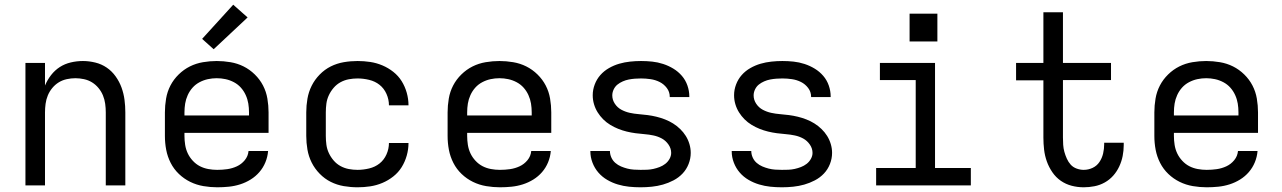

<svg xmlns="http://www.w3.org/2000/svg" viewBox="-20 -787 5440 815"><path d="M88 0V-520H171V-424Q181 -448 197 -468.5Q213 -489 234 -502.5Q255 -516 280.5 -522Q306 -528 332 -528Q358 -528 384.5 -521.5Q411 -515 433 -500Q455 -485 471 -462.5Q487 -440 496 -415Q505 -390 508.5 -363.5Q512 -337 512 -310V0H429V-310Q429 -328 426.5 -346.5Q424 -365 417 -382Q410 -399 398 -413.5Q386 -428 370.5 -437.5Q355 -447 336.5 -451Q318 -455 300 -455Q282 -455 263.5 -451Q245 -447 229.5 -437.5Q214 -428 202 -413.5Q190 -399 183 -382Q176 -365 173.5 -346.5Q171 -328 171 -310V0Z M902 8Q873 8 843.5 3Q814 -2 787.5 -15Q761 -28 739.5 -48.5Q718 -69 704.5 -95.5Q691 -122 685.5 -151Q680 -180 680 -210V-310Q680 -339 685 -368.5Q690 -398 703.5 -424Q717 -450 738.5 -471Q760 -492 786 -505Q812 -518 841.5 -523Q871 -528 900 -528Q929 -528 958.5 -523Q988 -518 1014 -505Q1040 -492 1061.5 -471Q1083 -450 1096.5 -424Q1110 -398 1115 -368.5Q1120 -339 1120 -310V-223H763V-210Q763 -191 766 -172Q769 -153 777 -136Q785 -119 798.5 -104.5Q812 -90 828.5 -81.5Q845 -73 864 -69.5Q883 -66 902 -66Q924 -66 945 -69Q966 -72 985.5 -81Q1005 -90 1019 -107Q1033 -124 1035 -146H1118Q1116 -121 1106.5 -98Q1097 -75 1081 -56.5Q1065 -38 1044 -25Q1023 -12 999.5 -4.5Q976 3 951.5 5.5Q927 8 902 8ZM763 -297H1037V-310Q1037 -329 1034 -347.5Q1031 -366 1023 -383.5Q1015 -401 1002.5 -415Q990 -429 973 -438Q956 -447 937.5 -451Q919 -455 900 -455Q881 -455 862.5 -451Q844 -447 827 -438Q810 -429 797.5 -415Q785 -401 777 -383.5Q769 -366 766 -347.5Q763 -329 763 -310ZM887 -578 838 -622 970 -767 1031 -713Z M1498 8Q1468 8 1439 3Q1410 -2 1384 -15Q1358 -28 1337 -49.5Q1316 -71 1303 -97Q1290 -123 1285 -152Q1280 -181 1280 -210V-310Q1280 -339 1285 -368Q1290 -397 1303 -423Q1316 -449 1337 -470.5Q1358 -492 1384 -505Q1410 -518 1439 -523Q1468 -528 1498 -528Q1525 -528 1551.5 -524Q1578 -520 1603 -509.5Q1628 -499 1649.5 -482Q1671 -465 1685 -442.5Q1699 -420 1706.5 -393.5Q1714 -367 1714 -340H1631Q1631 -365 1620.5 -388.5Q1610 -412 1591 -427Q1572 -442 1547 -448Q1522 -454 1498 -454Q1479 -454 1460.5 -450.5Q1442 -447 1425.5 -438Q1409 -429 1396.5 -414.5Q1384 -400 1376 -383Q1368 -366 1365.5 -347.5Q1363 -329 1363 -310V-210Q1363 -191 1365.5 -172.5Q1368 -154 1376 -137Q1384 -120 1396.5 -105.5Q1409 -91 1425.5 -82Q1442 -73 1460.5 -69.5Q1479 -66 1498 -66Q1522 -66 1547 -72Q1572 -78 1591 -93Q1610 -108 1620.5 -131.5Q1631 -155 1631 -180H1714Q1714 -153 1706.5 -126.5Q1699 -100 1685 -77.5Q1671 -55 1649.5 -38Q1628 -21 1603 -10.5Q1578 0 1551.5 4Q1525 8 1498 8Z M2102 8Q2073 8 2043.5 3Q2014 -2 1987.5 -15Q1961 -28 1939.5 -48.5Q1918 -69 1904.5 -95.5Q1891 -122 1885.5 -151Q1880 -180 1880 -210V-310Q1880 -339 1885 -368.5Q1890 -398 1903.5 -424Q1917 -450 1938.5 -471Q1960 -492 1986 -505Q2012 -518 2041.5 -523Q2071 -528 2100 -528Q2129 -528 2158.5 -523Q2188 -518 2214 -505Q2240 -492 2261.5 -471Q2283 -450 2296.5 -424Q2310 -398 2315 -368.5Q2320 -339 2320 -310V-223H1963V-210Q1963 -191 1966 -172Q1969 -153 1977 -136Q1985 -119 1998.5 -104.5Q2012 -90 2028.5 -81.5Q2045 -73 2064 -69.5Q2083 -66 2102 -66Q2124 -66 2145 -69Q2166 -72 2185.5 -81Q2205 -90 2219 -107Q2233 -124 2235 -146H2318Q2316 -121 2306.5 -98Q2297 -75 2281 -56.5Q2265 -38 2244 -25Q2223 -12 2199.5 -4.5Q2176 3 2151.5 5.5Q2127 8 2102 8ZM1963 -297H2237V-310Q2237 -329 2234 -347.5Q2231 -366 2223 -383.5Q2215 -401 2202.5 -415Q2190 -429 2173 -438Q2156 -447 2137.5 -451Q2119 -455 2100 -455Q2081 -455 2062.5 -451Q2044 -447 2027 -438Q2010 -429 1997.5 -415Q1985 -401 1977 -383.5Q1969 -366 1966 -347.5Q1963 -329 1963 -310Z M2699 8Q2674 8 2650 5.5Q2626 3 2602.5 -4Q2579 -11 2557.5 -23.5Q2536 -36 2520 -54.5Q2504 -73 2495 -96.5Q2486 -120 2486 -144V-146H2569Q2569 -132 2575 -118.5Q2581 -105 2592 -95.5Q2603 -86 2616 -80.5Q2629 -75 2642.5 -71.5Q2656 -68 2670.5 -67Q2685 -66 2699 -66Q2713 -66 2726.5 -66.5Q2740 -67 2753.5 -70Q2767 -73 2780 -78Q2793 -83 2804 -91.5Q2815 -100 2822 -112.5Q2829 -125 2829 -138Q2829 -157 2817.5 -173.5Q2806 -190 2789.5 -199Q2773 -208 2754 -212Q2735 -216 2716 -217.5Q2697 -219 2678 -221.5Q2659 -224 2640.5 -228.5Q2622 -233 2604.5 -240Q2587 -247 2570.5 -257Q2554 -267 2540.5 -280.5Q2527 -294 2517 -310Q2507 -326 2501.5 -344.5Q2496 -363 2496 -383Q2496 -406 2504.5 -428.5Q2513 -451 2528.5 -468.5Q2544 -486 2565 -498Q2586 -510 2608.5 -516.5Q2631 -523 2654.5 -525.5Q2678 -528 2701 -528Q2725 -528 2748.5 -525.5Q2772 -523 2795 -515.5Q2818 -508 2838.5 -495.5Q2859 -483 2874.5 -465Q2890 -447 2898 -424Q2906 -401 2906 -378V-375H2823V-376Q2823 -397 2810.5 -413.5Q2798 -430 2780 -439Q2762 -448 2741.5 -451Q2721 -454 2701 -454Q2688 -454 2675 -453Q2662 -452 2649 -449.5Q2636 -447 2623.5 -441.5Q2611 -436 2601 -428Q2591 -420 2585 -407.5Q2579 -395 2579 -382Q2579 -363 2590 -346.5Q2601 -330 2618 -321Q2635 -312 2653.5 -308Q2672 -304 2691 -302.5Q2710 -301 2729 -298.5Q2748 -296 2766.5 -291.5Q2785 -287 2803 -280Q2821 -273 2837 -263Q2853 -253 2867 -239.5Q2881 -226 2891 -210Q2901 -194 2906.5 -175.5Q2912 -157 2912 -138Q2912 -114 2903 -91Q2894 -68 2877.5 -50.5Q2861 -33 2839 -21.5Q2817 -10 2794 -3.5Q2771 3 2747 5.5Q2723 8 2699 8Z M3299 8Q3274 8 3250 5.5Q3226 3 3202.5 -4Q3179 -11 3157.5 -23.5Q3136 -36 3120 -54.5Q3104 -73 3095 -96.5Q3086 -120 3086 -144V-146H3169Q3169 -132 3175 -118.5Q3181 -105 3192 -95.5Q3203 -86 3216 -80.5Q3229 -75 3242.5 -71.5Q3256 -68 3270.5 -67Q3285 -66 3299 -66Q3313 -66 3326.5 -66.5Q3340 -67 3353.5 -70Q3367 -73 3380 -78Q3393 -83 3404 -91.5Q3415 -100 3422 -112.5Q3429 -125 3429 -138Q3429 -157 3417.5 -173.5Q3406 -190 3389.5 -199Q3373 -208 3354 -212Q3335 -216 3316 -217.5Q3297 -219 3278 -221.5Q3259 -224 3240.5 -228.5Q3222 -233 3204.5 -240Q3187 -247 3170.5 -257Q3154 -267 3140.5 -280.5Q3127 -294 3117 -310Q3107 -326 3101.5 -344.5Q3096 -363 3096 -383Q3096 -406 3104.5 -428.5Q3113 -451 3128.5 -468.5Q3144 -486 3165 -498Q3186 -510 3208.5 -516.5Q3231 -523 3254.5 -525.5Q3278 -528 3301 -528Q3325 -528 3348.5 -525.5Q3372 -523 3395 -515.5Q3418 -508 3438.5 -495.5Q3459 -483 3474.5 -465Q3490 -447 3498 -424Q3506 -401 3506 -378V-375H3423V-376Q3423 -397 3410.5 -413.5Q3398 -430 3380 -439Q3362 -448 3341.5 -451Q3321 -454 3301 -454Q3288 -454 3275 -453Q3262 -452 3249 -449.5Q3236 -447 3223.5 -441.5Q3211 -436 3201 -428Q3191 -420 3185 -407.5Q3179 -395 3179 -382Q3179 -363 3190 -346.5Q3201 -330 3218 -321Q3235 -312 3253.5 -308Q3272 -304 3291 -302.5Q3310 -301 3329 -298.5Q3348 -296 3366.5 -291.5Q3385 -287 3403 -280Q3421 -273 3437 -263Q3453 -253 3467 -239.5Q3481 -226 3491 -210Q3501 -194 3506.5 -175.5Q3512 -157 3512 -138Q3512 -114 3503 -91Q3494 -68 3477.5 -50.5Q3461 -33 3439 -21.5Q3417 -10 3394 -3.5Q3371 3 3347 5.5Q3323 8 3299 8Z M3699 0V-74H3867V-447H3715V-520H3949V-74H4101V0ZM3841 -611V-729H3959V-611Z M4580 8Q4554 8 4529 1.5Q4504 -5 4483 -19.5Q4462 -34 4447 -56Q4432 -78 4423.5 -102Q4415 -126 4412 -151.5Q4409 -177 4409 -203V-446H4293V-520H4409V-735H4492V-520H4696V-447H4492V-203Q4492 -188 4493 -172.5Q4494 -157 4498 -142.5Q4502 -128 4508.5 -113.5Q4515 -99 4525 -88Q4535 -77 4550 -71.5Q4565 -66 4580 -66Q4600 -66 4618 -74.5Q4636 -83 4647 -99.5Q4658 -116 4662.5 -135.5Q4667 -155 4667 -175V-181H4750V-171Q4750 -148 4745.5 -125Q4741 -102 4731 -80.5Q4721 -59 4705.5 -41.5Q4690 -24 4669.5 -12.5Q4649 -1 4626 3.5Q4603 8 4580 8Z M5102 8Q5073 8 5043.5 3Q5014 -2 4987.5 -15Q4961 -28 4939.5 -48.5Q4918 -69 4904.5 -95.5Q4891 -122 4885.5 -151Q4880 -180 4880 -210V-310Q4880 -339 4885 -368.5Q4890 -398 4903.5 -424Q4917 -450 4938.5 -471Q4960 -492 4986 -505Q5012 -518 5041.5 -523Q5071 -528 5100 -528Q5129 -528 5158.5 -523Q5188 -518 5214 -505Q5240 -492 5261.5 -471Q5283 -450 5296.5 -424Q5310 -398 5315 -368.5Q5320 -339 5320 -310V-223H4963V-210Q4963 -191 4966 -172Q4969 -153 4977 -136Q4985 -119 4998.5 -104.5Q5012 -90 5028.5 -81.5Q5045 -73 5064 -69.5Q5083 -66 5102 -66Q5124 -66 5145 -69Q5166 -72 5185.5 -81Q5205 -90 5219 -107Q5233 -124 5235 -146H5318Q5316 -121 5306.5 -98Q5297 -75 5281 -56.5Q5265 -38 5244 -25Q5223 -12 5199.5 -4.5Q5176 3 5151.5 5.5Q5127 8 5102 8ZM4963 -297H5237V-310Q5237 -329 5234 -347.5Q5231 -366 5223 -383.5Q5215 -401 5202.5 -415Q5190 -429 5173 -438Q5156 -447 5137.5 -451Q5119 -455 5100 -455Q5081 -455 5062.5 -451Q5044 -447 5027 -438Q5010 -429 4997.5 -415Q4985 -401 4977 -383.5Q4969 -366 4966 -347.5Q4963 -329 4963 -310Z"/></svg>

Font: Nova
Style: Regular
Weight: 400
Monospace: yes
Designer: Belleve Invis
Foundry: Belleve Invis
Version: Version 24.1.4; ttfautohint (v1.8.4)